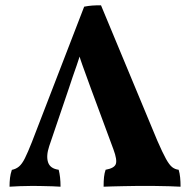

<svg xmlns="http://www.w3.org/2000/svg" viewBox="-20 -702 718 725"><path d="M361.4 -682 573.8 -171.4Q594 -125 606.8 -102Q619.6 -79 630.4 -70.7Q641.2 -62.4 654.6 -61Q658.6 -48 660.2 -32.1Q661.8 -16.2 661.8 3Q644.8 2 618.1 1.2Q591.4 0.4 564.9 0.2Q538.4 0 523.4 0Q512.4 0 491.7 0.2Q471 0.4 447.7 0.9Q424.4 1.4 403.9 1.9Q383.4 2.4 371.2 3Q371.2 -18.6 372.8 -33.5Q374.4 -48.4 378.8 -61Q411.6 -66.8 417.3 -82.6Q423 -98.4 408.4 -137.8L323.6 -366.8Q305.6 -416.4 290.8 -457.2Q276 -498 267.4 -540.4H295.6Q284.6 -497 269.7 -455.4Q254.8 -413.8 239.6 -367.2L165.8 -150Q153.6 -113.2 161.5 -89.2Q169.4 -65.2 201.6 -61Q205 -47.8 206.8 -32Q208.6 -16.2 208.6 3Q197.6 2 178.8 1.5Q160 1 139.4 0.5Q118.8 0 103.4 0Q80.4 0 55 1Q29.6 2 16 3Q16 -14.8 17.8 -30.2Q19.6 -45.6 24.8 -60.6Q40.2 -63.6 51.7 -73.2Q63.2 -82.8 74 -104.4Q84.8 -126 100 -164.4L297.8 -676.8Q314.2 -680 328 -681Q341.8 -682 361.4 -682Z"/></svg>

Font: Vollkorn
Style: Regular
Weight: 400
Designer: Friedrich Althausen
Foundry: Friedrich Althausen
Version: Version 4.104